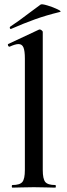

<svg xmlns="http://www.w3.org/2000/svg" viewBox="-20 -860 305 880"><path d="M37 -12Q71 -12 82.5 -26Q94 -40 94 -81V-592Q94 -627 87.5 -642.5Q81 -658 65 -658Q50 -658 24 -646H23Q19 -646 17 -651Q15 -656 17 -658L158 -724L162 -725Q166 -725 171 -721Q176 -717 176 -714V-81Q176 -40 187.5 -26Q199 -12 233 -12Q236 -12 236 -6Q236 0 233 0Q208 0 193 -1L135 -2L77 -1Q62 0 37 0Q34 0 34 -6Q34 -12 37 -12ZM30 -727Q26 -727 25 -731.5Q24 -736 27 -738Q64 -762 116 -802L166 -839Q171 -843 197.5 -835Q224 -827 244.5 -817Q265 -807 254 -805Q192 -790 140.5 -771.5Q89 -753 32 -728Z"/></svg>

Font: Cormorant Garamond SemiBold
Style: Regular
Weight: 600
Designer: Christian Thalmann (Catharsis Fonts)
Foundry: Catharsis Fonts
Version: Version 4.000